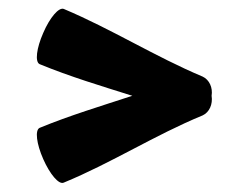

<svg xmlns="http://www.w3.org/2000/svg" viewBox="-20 -482 543 431"><path d="M435 -310C328 -355 230 -417 123 -462C112 -466 92 -443 77 -408C62 -374 58 -343 69 -338C137 -310 207 -289 277 -267C207 -244 137 -223 69 -195C58 -190 62 -159 77 -125C92 -91 112 -67 123 -72C230 -116 328 -179 435 -223C450 -230 458 -248 455 -267C458 -285 450 -303 435 -310Z"/></svg>

Font: Nupuram Expanded Bold
Style: Regular
Weight: 700
Width: 7
Designer: Santhosh Thottingal (santhosh.thottingal@gmail.com)
Foundry: SMC
Version: Version 1.000